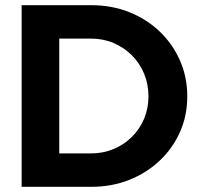

<svg xmlns="http://www.w3.org/2000/svg" viewBox="-20 -720 778 740"><path d="M208.4 -128.7H330.3Q377.3 -128.7 417.5 -145.4Q457.7 -162.1 488.1 -192.2Q518.5 -222.3 535.4 -262.1Q552.2 -301.9 552.2 -348.8Q552.2 -395.7 535.3 -436.3Q518.3 -476.9 488 -507.1Q457.7 -537.2 417.5 -554.3Q377.2 -571.3 330.3 -571.3H208.4ZM63.4 0V-700H332.3Q410.9 -700 477.9 -673.3Q544.9 -646.6 595.1 -598.9Q645.3 -551.1 673.5 -487.1Q701.8 -423.1 701.8 -348.8Q701.8 -274.5 673.7 -211.3Q645.6 -148.1 595.4 -100.8Q545.2 -53.4 478 -26.7Q410.9 0 332.3 0Z"/></svg>

Font: Red Hat Display VF
Style: Regular
Weight: 300
Designer: Pentagram, MCKL
Foundry: Pentagram, MCKL
Version: Version 1.023